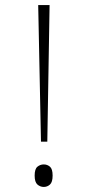

<svg xmlns="http://www.w3.org/2000/svg" viewBox="-20 -734 335 759"><path d="M142 -174 131 -714H176L167 -174ZM153 5Q139 5 128 -4.5Q117 -14 117 -40Q117 -66 128 -75Q139 -84 153 -84Q167 -84 177.5 -75Q188 -66 188 -40Q188 -14 177.5 -4.5Q167 5 153 5Z"/></svg>

Font: Noto Serif Gujarati ExtraLight
Style: Regular
Weight: 250
Version: Version 2.102